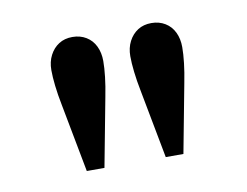

<svg xmlns="http://www.w3.org/2000/svg" viewBox="-42 -805 469 364"><g transform="rotate(-10 192.0 -622.5)"><path d="M99 -495 74 -627Q70 -647 68 -664.5Q66 -682 66 -695Q66 -711 72.5 -723.5Q79 -736 90 -743Q101 -750 116 -750Q131 -750 142.5 -743Q154 -736 160 -723.5Q166 -711 166 -695Q166 -682 164 -664.5Q162 -647 158 -627L133 -495ZM251 -495 226 -627Q222 -647 220 -664.5Q218 -682 218 -695Q218 -711 224.5 -723.5Q231 -736 242 -743Q253 -750 268 -750Q283 -750 294.5 -743Q306 -736 312 -723.5Q318 -711 318 -695Q318 -682 316 -664.5Q314 -647 310 -627L285 -495Z"/></g></svg>

Font: Instrument Sans
Style: Regular
Weight: 400
Designer: Rodrigo Fuenzalida
Foundry: fragTYPE
Version: Version 1.000;gftools[0.9.28]